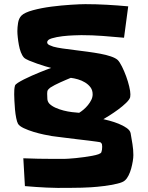

<svg xmlns="http://www.w3.org/2000/svg" viewBox="-20 -830 726 944"><path d="M635.7 -67.4Q635.7 -54.7 632.8 -37.1Q629.9 -19.5 625 -1.5Q620.1 16.6 612.3 32.2Q604.5 47.9 594.7 56.6Q585 66.4 555.7 73.2Q526.4 80.1 492.2 84.5Q458 88.9 426.8 90.8Q395.5 92.8 381.8 92.8L315.4 93.8Q262.7 94.7 209.5 92.3Q156.2 89.8 102.5 85L94.7 -51.8Q168 -48.8 242.2 -48.8H295.9Q301.8 -48.8 317.4 -49.8Q333 -50.8 352.5 -52.7Q372.1 -54.7 393.6 -57.6Q415 -60.5 433.6 -64Q452.1 -67.4 464.4 -71.8Q476.6 -76.2 478.5 -82Q482.4 -92.8 482.4 -108.4Q482.4 -115.2 481.4 -120.1Q480.5 -125 474.6 -129.9Q473.6 -130.9 457 -133.3Q440.4 -135.7 416 -138.7Q391.6 -141.6 362.3 -145Q333 -148.4 306.6 -151.9Q280.3 -155.3 260.3 -157.7Q240.2 -160.2 234.4 -161.1Q220.7 -163.1 195.8 -168.5Q170.9 -173.8 145 -181.6Q119.1 -189.5 97.2 -199.7Q75.2 -210 68.4 -221.7Q63.5 -230.5 59.6 -250Q55.7 -269.5 53.7 -292Q51.8 -314.5 50.8 -335Q49.8 -355.5 49.8 -366.2Q49.8 -377 50.3 -387.7Q50.8 -398.4 53.7 -409.2Q55.7 -415 67.9 -422.9Q80.1 -430.7 98.1 -439.9Q116.2 -449.2 137.7 -458.5Q159.2 -467.8 178.2 -475.6Q197.3 -483.4 211.9 -488.8Q226.6 -494.1 231.4 -496.1Q222.7 -498 203.1 -503.9Q183.6 -509.8 162.6 -517.1Q141.6 -524.4 123 -532.2Q104.5 -540 97.7 -546.9Q88.9 -556.6 82.5 -573.2Q76.2 -589.8 72.8 -608.9Q69.3 -627.9 67.4 -646Q65.4 -664.1 65.4 -676.8Q65.4 -695.3 68.8 -717.3Q72.3 -739.3 85 -752.9Q100.6 -768.6 142.1 -779.8Q183.6 -791 232.9 -797.4Q282.2 -803.7 328.6 -806.6Q375 -809.6 399.4 -809.6Q452.1 -809.6 504.9 -806.6Q557.6 -803.7 610.4 -798.8L589.8 -644.5Q537.1 -649.4 484.9 -653.3Q432.6 -657.2 379.9 -657.2Q371.1 -657.2 343.8 -656.2Q316.4 -655.3 287.1 -651.9Q257.8 -648.4 234.9 -641.6Q211.9 -634.8 211.9 -622.1Q211.9 -613.3 223.6 -607.9Q235.4 -602.5 242.2 -600.6Q259.8 -595.7 287.1 -591.8Q314.5 -587.9 346.2 -584Q377.9 -580.1 410.6 -575.7Q443.4 -571.3 472.7 -565.9Q502 -560.5 524.9 -552.7Q547.9 -544.9 558.6 -535.2Q568.4 -525.4 579.6 -502.9Q590.8 -480.5 600.1 -455.1Q609.4 -429.7 615.2 -405.3Q621.1 -380.9 621.1 -366.2Q621.1 -362.3 620.6 -359.4Q620.1 -356.4 620.1 -352.5Q617.2 -340.8 600.1 -324.2Q583 -307.6 561 -291.5Q539.1 -275.4 518.1 -262.2Q497.1 -249 488.3 -244.1Q498 -242.2 519.5 -236.3Q541 -230.5 563 -221.7Q585 -212.9 602.1 -201.2Q619.1 -189.5 622.1 -175.8Q627 -148.4 631.3 -121.1Q635.7 -93.8 635.7 -67.4ZM435.5 -366.2Q435.5 -386.7 424.8 -400.9Q414.1 -415 397.9 -424.8Q381.8 -434.6 363.3 -439.9Q344.7 -445.3 328.1 -447.3Q318.4 -443.4 304.7 -437.5Q291 -431.6 276.9 -425.3Q262.7 -418.9 249.5 -412.1Q236.3 -405.3 227.5 -399.4Q217.8 -391.6 214.8 -386.7Q211.9 -381.8 211.9 -369.1Q211.9 -355.5 212.9 -342.8Q213.9 -330.1 222.7 -320.3Q234.4 -308.6 252.9 -300.3Q271.5 -292 292.5 -286.6Q313.5 -281.2 334 -278.8Q354.5 -276.4 369.1 -275.4Q378.9 -281.2 390.6 -291Q402.3 -300.8 412.6 -313.5Q422.9 -326.2 429.2 -339.4Q435.5 -352.5 435.5 -366.2Z"/></svg>

Font: Slackey
Style: Regular
Weight: 400
Designer: Squid
Foundry: Font Diner, Inc DBA Sideshow
Version: Version 1.001